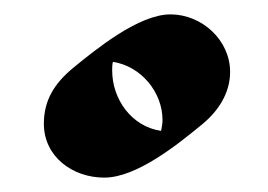

<svg xmlns="http://www.w3.org/2000/svg" viewBox="-20 -703 373 267"><path d="M300 -603C300 -647 261 -683 217 -683C173 -683 114 -635 81 -608C56 -587 41 -564 41 -531C41 -485 81 -456 125 -456C170 -456 227 -502 261 -530C283 -548 300 -573 300 -603ZM206 -536C206 -531 205 -526 204 -521C163 -527 136 -565 136 -605C136 -609 136 -613 137 -617C176 -611 206 -575 206 -536Z"/></svg>

Font: Fondamento
Style: Regular
Weight: 400
Designer: Astigmatic (AOETI)
Foundry: Astigmatic (AOETI)
Version: Version 1.001